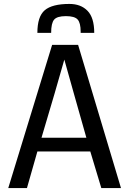

<svg xmlns="http://www.w3.org/2000/svg" viewBox="-20 -956 672 976"><path d="M22 0ZM595 0H495L439 -186H170L117 0H22L245 -728H377ZM419 -256 357 -475 307 -653Q278 -552 257 -479L191 -256ZM459 -789H390Q390 -791 390 -795Q390 -840 374.5 -857Q359 -874 315 -874Q270 -874 255 -856Q240 -838 240 -789H170Q170 -872 207.5 -904Q245 -936 333 -936Q391 -936 425 -901Q459 -866 459 -789Z"/></svg>

Font: Myanmar Chatu
Style: Regular
Weight: 400
Designer: Danh Hong
Foundry: Google Inc.
Version: Version 2.00 November 20, 2015